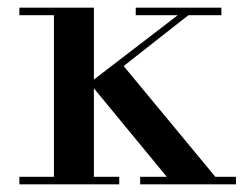

<svg xmlns="http://www.w3.org/2000/svg" viewBox="-20 -480 655 500"><path d="M430.5 0 213 -264 468.5 -460H495.5L302 -308L557 0ZM30.5 0V-19.5H290.5V0ZM120.5 0V-440.5H30.5V-460H224.5V0ZM345 0V-19.5H594.5V0ZM333.5 -440.5V-460H556.5V-440.5Z"/></svg>

Font: Bodoni Moda 11pt Medium
Style: Regular
Weight: 500
Designer: Owen Earl
Foundry: indestructible type
Version: Version 2.004